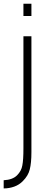

<svg xmlns="http://www.w3.org/2000/svg" viewBox="-20 -760 274 1045"><path d="M151 -739.5V-673H107.5V-739.5ZM0 265.5Q30 265.5 57.2 255.8Q84.5 246 104 226Q134 196 142 162Q151 127 151 67.5V8.5V-562.5H107.5V8.5V48Q107.5 110.5 101.5 140.5Q96.5 170.5 73 194Q49 218.5 0 221Z"/></svg>

Font: Russisch Sans ExtraLight
Style: Regular
Weight: 200
Width: 4
Designer: Michael Sharanda (font) & Cristiano Sobral (main changes)
Foundry: Michael Sharanda
Version: Version 2.00;September 8, 2020;FontCreator 13.0.0.2681 64-bi